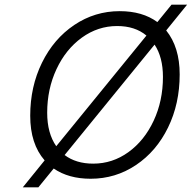

<svg xmlns="http://www.w3.org/2000/svg" viewBox="-20 -763 825 826"><path d="M695 -632Q753 -560 753 -443Q753 -317 703 -214.5Q653 -112 565 -53Q477 6 370 6Q275 6 211 -38L145 43H78L172 -73Q110 -144 110 -265Q110 -390 160.5 -493Q211 -596 299.5 -655.5Q388 -715 495 -715Q593 -715 657 -668L718 -743H785ZM222 -134 610 -610Q561 -651 484 -651Q401 -651 332 -601Q263 -551 223 -465.5Q183 -380 183 -278Q183 -190 222 -134ZM645 -571 258 -96Q307 -59 381 -59Q464 -59 532.5 -108.5Q601 -158 641 -243.5Q681 -329 681 -432Q681 -517 645 -571Z"/></svg>

Font: Be Vietnam Light
Style: Italic
Weight: 300
Italic angle: -9.222°
Designer: Gabriel Lam
Foundry: TypeRant
Version: Version 3.000